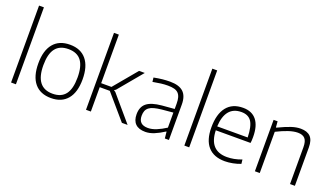

<svg xmlns="http://www.w3.org/2000/svg" viewBox="-71 -1347 3285 1895"><g transform="rotate(20 1572.0 -399.0)"><path d="M85 -808H136V0H85Z M506 10Q393 10 333 -62Q273 -134 273 -270Q273 -406 333 -478Q393 -550 506 -550Q618 -550 678 -478Q738 -406 738 -270Q738 -134 678 -62Q618 10 506 10ZM506 -36Q597 -36 641 -93.5Q685 -151 685 -270Q685 -389 641 -446.5Q597 -504 506 -504Q415 -504 370.5 -446.5Q326 -389 326 -270Q326 -36 506 -36Z M872 -808H923V-298H1031L1233 -540H1293L1082 -287L1067 -278V-275L1083 -265L1309 0H1249L1029 -256H923V0H872Z M1495 5Q1426 5 1391 -29.5Q1356 -64 1356 -130Q1356 -208 1404.5 -247Q1453 -286 1561 -296L1692 -307V-363Q1692 -401 1684.5 -427.5Q1677 -454 1660.5 -470.5Q1644 -487 1617 -494Q1590 -501 1551 -501Q1516 -501 1479 -496.5Q1442 -492 1394 -483L1389 -527Q1440 -537 1479.5 -541Q1519 -545 1558 -545Q1653 -545 1698 -503Q1743 -461 1743 -372V0H1700L1693 -69H1689Q1635 -34 1587 -14.5Q1539 5 1495 5ZM1506 -40Q1548 -40 1595.5 -59.5Q1643 -79 1692 -111V-269L1573 -258Q1527 -253 1495.5 -244.5Q1464 -236 1444.5 -221Q1425 -206 1416.5 -184.5Q1408 -163 1408 -133Q1408 -40 1506 -40Z M1905 -808H1956V0H1905Z M2332 9Q2215 9 2154.5 -59.5Q2094 -128 2094 -260Q2094 -401 2153 -475Q2212 -549 2324 -549Q2417 -549 2465.5 -488.5Q2514 -428 2514 -311Q2514 -267 2510 -248H2145Q2151 -37 2337 -37Q2373 -37 2410.5 -44Q2448 -51 2491 -67L2496 -23Q2459 -8 2414.5 0.5Q2370 9 2332 9ZM2323 -504Q2239 -504 2194.5 -449.5Q2150 -395 2145 -289H2465Q2462 -404 2429 -454Q2396 -504 2323 -504Z M2646 -540H2688L2693 -477H2698Q2738 -496 2771 -510Q2804 -524 2831.5 -533Q2859 -542 2882.5 -546Q2906 -550 2929 -550Q2997 -550 3031.5 -515Q3066 -480 3066 -403V0H3015V-386Q3015 -449 2991 -476Q2967 -503 2916 -503Q2872 -503 2816 -484Q2760 -465 2697 -433V0H2646Z"/></g></svg>

Font: Encode Sans Normal
Style: ExtraLight
Weight: 200
Designer: Pablo Impallari, Andres Torresi
Foundry: Pablo Impallari, Andres Torresi
Version: Version 1.000; ttfautohint (v1.00) -l 8 -r 50 -G 200 -x 14 -